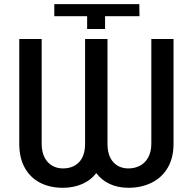

<svg xmlns="http://www.w3.org/2000/svg" viewBox="-20 -890 923 920"><path d="M240.2 -812.5V-870.1H647.5L648.4 -812.5H483.4V-751H397.5V-812.5ZM495.1 -703.1V-201.2Q495.1 -144 522.5 -113.5Q549.8 -83 595.7 -83Q626.5 -83 651.4 -96.4Q676.3 -109.9 690.7 -136.7Q705.1 -163.6 705.1 -201.2V-703.1H811.5V-201.2Q811.5 -133.3 783.4 -85.9Q755.4 -38.6 706.3 -14.4Q657.2 9.8 595.7 9.8Q545.9 9.8 506.6 -8.1Q467.3 -25.9 441.4 -60.5Q414.6 -25.9 373.3 -8.1Q332 9.8 281.2 9.8Q219.7 9.8 172.6 -14.2Q125.5 -38.1 98.9 -85.7Q72.3 -133.3 72.3 -201.2V-703.1H179.7V-201.2Q179.7 -163.1 193.1 -136.5Q206.5 -109.9 229.5 -96.4Q252.4 -83 281.2 -83Q330.6 -83 359.1 -113.3Q387.7 -143.6 387.7 -201.2V-703.1Z"/></svg>

Font: Pretendard Std Medium
Style: Regular
Weight: 500
Designer: Base glyphs from Inter by Rasmus Andersson; Hangeul glyphs from Noto Sans CJK(Source Han Sans) by Jang Soo-young and Kan
Foundry: Kil Hyung-jin
Version: Version 1.309